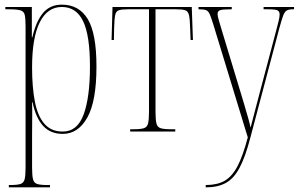

<svg xmlns="http://www.w3.org/2000/svg" viewBox="-20 -566 1285 826"><path d="M18 240V230H23Q54 230 68 225.5Q82 221 86 205Q90 189 90 154V-451Q90 -486 86.5 -501.5Q83 -517 68 -521.5Q53 -526 18 -526H3V-536H117V-405H119Q135 -474 165 -510Q195 -546 246 -546Q320 -546 357.5 -484Q395 -422 395 -280Q395 -130 355.5 -60Q316 10 250 10Q197 10 165.5 -24.5Q134 -59 120 -126H118Q119 -89 118.5 -55.5Q118 -22 118 14V154Q118 189 122 205Q126 221 140 225.5Q154 230 184 230H195V240ZM250 0Q313 0 340 -74Q367 -148 367 -280Q367 -414 337.5 -475Q308 -536 246 -536Q184 -536 151 -470Q118 -404 118 -276Q118 -191 130 -129Q142 -67 171 -33.5Q200 0 250 0Z M540 0V-10H554Q585 -10 599 -14.5Q613 -19 617 -35Q621 -51 621 -86V-526H531Q504 -526 491.5 -522Q479 -518 475.5 -501Q472 -484 471 -445L470 -394H460L464 -536H805L810 -394H800L798 -445Q797 -484 793 -501Q789 -518 776.5 -522Q764 -526 737 -526H649V-86Q649 -51 653 -35Q657 -19 671 -14.5Q685 -10 715 -10H734V0Z M865 230Q914 230 946 212Q978 194 1001.5 149.5Q1025 105 1046 25L897 -463Q888 -492 882 -505.5Q876 -519 866 -522.5Q856 -526 835 -526H834V-536H977V-526H974Q937 -526 926.5 -522Q916 -518 916 -505Q916 -497 921.5 -478.5Q927 -460 935 -433L998 -225Q1017 -163 1028.5 -124Q1040 -85 1047 -60.5Q1054 -36 1058 -17Q1066 -47 1079 -97.5Q1092 -148 1106 -200L1168 -434Q1174 -457 1178.5 -475Q1183 -493 1183 -504Q1183 -515 1175.5 -520.5Q1168 -526 1132 -526H1114V-536H1245V-526H1240Q1222 -526 1213 -520.5Q1204 -515 1197.5 -497Q1191 -479 1181 -442L1056 30Q1035 110 1010.5 156Q986 202 951.5 221Q917 240 866 240H865Z"/></svg>

Font: Noto Serif Display ExtraCondensed Thin
Style: Regular
Weight: 100
Width: 2
Designer: Monotype Design Team
Foundry: Monotype Imaging Inc.
Version: Version 2.009